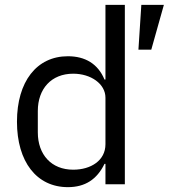

<svg xmlns="http://www.w3.org/2000/svg" viewBox="-20 -760 696 792"><path d="M415 0H495V-740H415V-432H411C384 -497 331 -528 260 -528C131 -528 50 -423 50 -258C50 -93 131 12 260 12C331 12 380 -20 411 -84H415ZM282 -60C192 -60 136 -122 136 -214V-302C136 -394 192 -456 282 -456C355 -456 415 -414 415 -357V-165C415 -98 355 -60 282 -60ZM656 -740H563L551 -555H604Z"/></svg>

Font: LVC Sans
Style: Regular
Weight: 400
Designer: Mike Abbink, Paul van der Laan, Pieter van Rosmalen
Foundry: Bold Monday
Version: Version 3.0